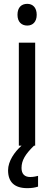

<svg xmlns="http://www.w3.org/2000/svg" viewBox="-20 -758 281 999"><path d="M122 -738C92 -738 71 -720 71 -681C71 -644 92 -625 122 -625C150 -625 171 -644 171 -681C171 -719 150 -738 122 -738ZM92 116C92 76 112 44 157 0H163V-536H78V0H92C55 33 22 81 22 128C22 188 54 221 122 221C146 221 162 218 178 213V157C169 159 156 163 137 163C108 163 92 147 92 116Z"/></svg>

Font: Noto Sans Arabic UI SmCn
Style: Regular
Weight: 400
Width: 4
Designer: Monotype Design Team, Nadine Chahine and Nizar Qandah
Foundry: Monotype Imaging Inc.
Version: Version 2.010